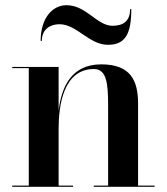

<svg xmlns="http://www.w3.org/2000/svg" viewBox="-20 -717 640 737"><path d="M208 -624C275 -624 321.5 -545 394.5 -545C461 -545 484 -587 484 -682H479.5C479.5 -637.5 454.5 -618 412 -618C352 -618 311.5 -697 235.5 -697C179 -697 136 -645 136 -560H140.5C140.5 -604.5 172.5 -624 208 -624ZM27 -4.5V0H260.5V-4.5H205V-223C205 -312.5 223.5 -452 340.5 -452C389.5 -452 395 -396 395 -312V-4.5H340V0H573.5V-4.5H510V-319C510 -406 483 -470 368.5 -470C250.5 -470 215 -377.5 205 -291.5V-460H27V-455.5H90.5V-4.5Z"/></svg>

Font: Bodoni* 36pt Medium
Style: Regular
Weight: 500
Version: Version 2.3